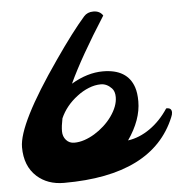

<svg xmlns="http://www.w3.org/2000/svg" viewBox="-50 -723 734 771"><g transform="rotate(-5 317.0 -337.5)"><path d="M243.7 -393.6Q309.1 -432.1 371.1 -432.1Q469.7 -432.1 495.1 -356.9Q502.9 -334 502.9 -299.8Q502.9 -225.6 448.2 -147Q494.1 -153.3 537.1 -183.3Q580.1 -213.4 611.8 -261.7Q633.8 -263.2 633.8 -243.7Q633.8 -235.8 628.9 -224.6Q536.1 0.5 178.2 0.5H177.2Q111.3 0.5 68.4 -38.1Q21.5 -80.6 21.5 -156.7Q21.5 -250.5 192.4 -495.6Q264.6 -600.1 315.9 -658.7Q330.1 -674.8 354 -674.8Q380.4 -674.8 392.6 -655.3Q292 -497.6 243.7 -393.6ZM193.4 -258.3Q187 -227.5 187 -206.5Q187 -185.5 199.7 -171.1Q212.4 -156.7 232.7 -156.7Q252.9 -156.7 273.9 -163.8Q294.9 -170.9 314.9 -183.1Q335 -195.3 353 -211.7Q371.1 -228 384.8 -247.1Q414.1 -288.1 414.1 -324.7Q414.1 -348.1 402.3 -360.4Q382.8 -380.9 358.6 -380.9Q334.5 -380.9 309.6 -370.8Q284.7 -360.8 262.7 -343.8Q215.3 -308.1 193.4 -258.3Z"/></g></svg>

Font: Molle
Style: Regular
Weight: 400
Italic angle: -22°
Designer: Elena Albertoni
Foundry: Elena Albertoni
Version: Version 1.001; ttfautohint (v0.92) -l 12 -r 12 -G 200 -x 10 